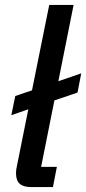

<svg xmlns="http://www.w3.org/2000/svg" viewBox="-20 -760 350 780"><path d="M195 0H107Q75 0 60 -13.5Q45 -27 45 -57Q45 -64 46 -71.5Q47 -79 49 -87L95 -316L26 -292L42 -370L110 -393L180 -740H279L217 -430L310 -462L295 -384L201 -352L147 -82H211Z"/></svg>

Font: IBM Plex Sans Cond Medm
Style: Italic
Weight: 500
Width: 3
Italic angle: -11°
Designer: Mike Abbink, Paul van der Laan, Pieter van Rosmalen
Foundry: Bold Monday
Version: Version 1.3